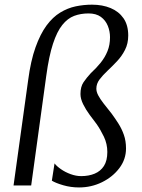

<svg xmlns="http://www.w3.org/2000/svg" viewBox="-20 -794 608 822"><path d="M100.5 -450.5Q111.5 -534 132 -591.2Q152.5 -648.5 179.2 -684.8Q206 -721 237.8 -740.2Q269.5 -759.5 304 -766.8Q338.5 -774 374 -774Q418.5 -774 453.5 -759.5Q488.5 -745 508.8 -715.8Q529 -686.5 529 -642Q529 -607.5 515.2 -580.5Q501.5 -553.5 481 -531.8Q460.5 -510 440.2 -491Q420 -472 406.2 -453.8Q392.5 -435.5 392.5 -414.5Q392.5 -401 400.5 -385.8Q408.5 -370.5 423.2 -351.5Q438 -332.5 458 -307.5Q473 -287 487 -265Q501 -243 510.2 -217Q519.5 -191 519.5 -158.5Q519.5 -112 491 -74.2Q462.5 -36.5 416.8 -14Q371 8.5 318.5 8.5Q283 8.5 250.5 -1Q218 -10.5 202 -20.5L213.5 -94.5Q222.5 -82.5 240.8 -69.8Q259 -57 282.2 -48.5Q305.5 -40 327.5 -40Q360 -40 385.2 -50.5Q410.5 -61 425 -83.5Q439.5 -106 439.5 -143.5Q439.5 -178 424.8 -208.8Q410 -239.5 393.5 -263Q380 -280.5 363.8 -302.5Q347.5 -324.5 336 -347.8Q324.5 -371 324.5 -391.5Q324.5 -422.5 337.5 -441.8Q350.5 -461 369 -481Q392.5 -502.5 411 -525.5Q429.5 -548.5 440.2 -575Q451 -601.5 451 -634.5Q451 -660 441.5 -683.5Q432 -707 411.8 -721.8Q391.5 -736.5 359 -736.5Q325.5 -736.5 297.5 -726Q269.5 -715.5 246.8 -687.2Q224 -659 206.8 -606.5Q189.5 -554 178 -469L113.5 0H38Z"/></svg>

Font: Merriweather 36pt Light
Style: Italic
Weight: 300
Italic angle: -7.8°
Version: Version 2.101